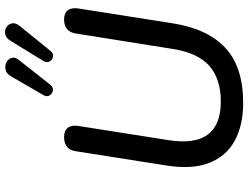

<svg xmlns="http://www.w3.org/2000/svg" viewBox="-133 -857 999 773"><g transform="rotate(-90 366.5 -470.5)"><path d="M338 9Q249 9 186.5 -25Q124 -59 97 -128Q70 -197 87 -302L144 -664Q151 -712 201 -712Q227 -712 238.5 -697Q250 -682 246 -655L189 -293Q155 -81 344 -81Q435 -81 487.5 -127Q540 -173 556 -275L618 -664Q625 -712 675 -712Q700 -712 711.5 -697Q723 -682 719 -655L659 -274Q637 -134 560 -62.5Q483 9 338 9ZM549 -768Q538 -754 525 -756.5Q512 -759 505.5 -770.5Q499 -782 508 -796L589 -928Q600 -946 615.5 -949Q631 -952 643.5 -944Q656 -936 659 -921.5Q662 -907 648 -890ZM413 -769Q402 -755 389 -757Q376 -759 369 -770Q362 -781 370 -795L446 -926Q456 -944 472.5 -947.5Q489 -951 502.5 -944Q516 -937 520 -923Q524 -909 510 -892Z"/></g></svg>

Font: Nunito SemiBold
Style: Italic
Weight: 600
Italic angle: -9°
Designer: Vernon Adams
Foundry: Vernon Adams
Version: Version 3.601; ttfautohint (v1.8.2.53-6de2)